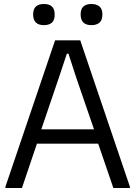

<svg xmlns="http://www.w3.org/2000/svg" viewBox="-20 -942 678 962"><path d="M7 -6 256 -740H382L631 -6V0H548L472 -222H165L90 0H7ZM451 -294 363 -550 323 -673H315L274 -550L187 -294ZM200 -816Q146 -816 146 -870Q146 -922 200 -922Q254 -922 254 -870Q254 -841 240 -828.5Q226 -816 200 -816ZM438 -816Q384 -816 384 -870Q384 -922 438 -922Q464 -922 478.5 -909.5Q493 -897 493 -870Q493 -841 478.5 -828.5Q464 -816 438 -816Z"/></svg>

Font: Encode Sans Narrow
Style: Regular
Weight: 400
Designer: Pablo Impallari, Andres Torresi
Foundry: Pablo Impallari, Andres Torresi
Version: Version 1.000; ttfautohint (v1.00) -l 8 -r 50 -G 200 -x 14 -